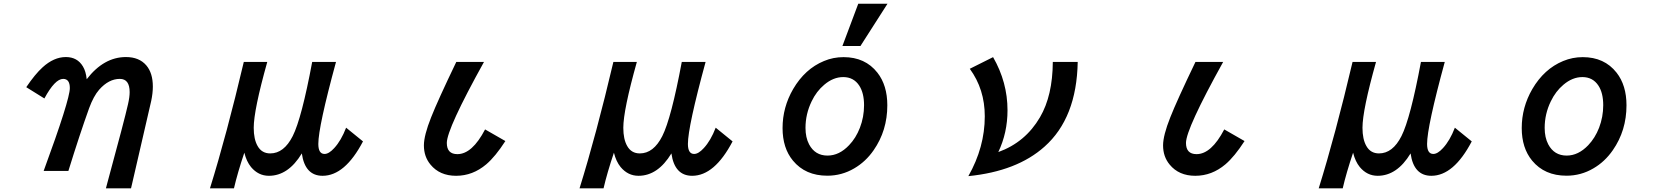

<svg xmlns="http://www.w3.org/2000/svg" viewBox="-20 -900 9040 1039"><path d="M216.3 24.9Q357.9 -360.4 357.9 -423.3Q357.9 -473.1 321.8 -473.1Q277.3 -473.1 220.2 -367.2L122.1 -428.2Q169.9 -499 210.4 -535.6Q271.5 -591.3 336.4 -591.3Q398.4 -591.3 428.7 -540.5Q444.8 -514.2 449.2 -471.2Q541.5 -591.3 661.6 -591.3Q733.4 -591.3 772 -545.9Q807.1 -504.4 807.1 -431.6Q807.1 -396 798.3 -354Q796.4 -346.7 720.2 -15.6L695.3 92.3L689 119.1H553.2L560.5 91.3Q654.3 -253.4 672.9 -336.9Q681.6 -375 681.6 -401.4Q681.6 -473.1 628.4 -473.1Q568.4 -473.1 516.6 -414.6Q486.3 -379.9 462.4 -314.9Q411.6 -173.8 350.1 24.9Z M1116.2 119.1Q1206.5 -170.9 1299.3 -564.9H1426.3Q1353 -303.7 1353 -208.5Q1353 -146.5 1374 -109.9Q1396.5 -69.8 1442.4 -69.8Q1516.6 -69.8 1564 -163.6Q1612.3 -259.3 1669.4 -564.9H1798.3Q1702.6 -213.9 1702.6 -121.1Q1702.6 -66.9 1736.3 -66.9Q1759.8 -66.9 1788.6 -98.6Q1826.2 -139.2 1853 -209L1944.3 -134.8Q1846.7 51.3 1725.6 51.3Q1630.4 51.3 1613.3 -69.8Q1540 51.3 1435.1 51.3Q1377.9 51.3 1338.4 3.9Q1314 -25.9 1302.2 -73.7Q1265.1 36.6 1246.1 119.1Z M2714.8 -136.7Q2660.6 -52.7 2611.3 -10.7Q2538.1 51.3 2448.2 51.3Q2359.4 51.3 2309.6 -9.3Q2273.9 -52.2 2273.9 -113.3Q2273.9 -167 2313 -265.1Q2348.6 -355.5 2449.2 -564.9H2599.1Q2397.9 -202.1 2397.9 -126.5Q2397.9 -65.9 2455.1 -65.9Q2535.2 -65.9 2605 -199.7Z M3116.2 119.1Q3206.5 -170.9 3299.3 -564.9H3426.3Q3353 -303.7 3353 -208.5Q3353 -146.5 3374 -109.9Q3396.5 -69.8 3442.4 -69.8Q3516.6 -69.8 3564 -163.6Q3612.3 -259.3 3669.4 -564.9H3798.3Q3702.6 -213.9 3702.6 -121.1Q3702.6 -66.9 3736.3 -66.9Q3759.8 -66.9 3788.6 -98.6Q3826.2 -139.2 3853 -209L3944.3 -134.8Q3846.7 51.3 3725.6 51.3Q3630.4 51.3 3613.3 -69.8Q3540 51.3 3435.1 51.3Q3377.9 51.3 3338.4 3.9Q3314 -25.9 3302.2 -73.7Q3265.1 36.6 3246.1 119.1Z M4538.6 -650.9 4624.5 -879.9H4782.7L4636.2 -650.9ZM4544.9 -590.8Q4662.1 -590.8 4728 -506.8Q4781.7 -438.5 4781.7 -330.1Q4781.7 -193.4 4707.5 -86.9Q4664.6 -24.9 4602.5 11.2Q4535.2 50.8 4457 50.8Q4338.4 50.8 4271 -30.8Q4214.8 -98.6 4214.8 -207Q4214.8 -319.3 4272 -418Q4335.9 -527.3 4439 -569.8Q4488.8 -590.8 4544.9 -590.8ZM4543 -482.9Q4489.3 -482.9 4440.4 -441.4Q4397.9 -405.8 4372.1 -351.6Q4338.9 -282.7 4338.9 -208Q4338.9 -155.8 4358.4 -118.7Q4390.6 -58.1 4458 -58.1Q4521.5 -58.1 4574.7 -114.3Q4611.8 -152.8 4633.3 -208.5Q4655.8 -266.6 4655.8 -330.6Q4655.8 -396.5 4629.9 -436.5Q4599.6 -482.9 4543 -482.9Z M5812 -564.9Q5806.6 -261.2 5632.3 -106.4Q5483.4 26.9 5220.2 53.2Q5309.1 -103.5 5309.1 -270.5Q5309.1 -417 5228 -527.8L5354 -590.8Q5432.1 -455.1 5432.1 -303.2Q5432.1 -181.6 5382.3 -77.1Q5528.8 -129.9 5607.9 -265.6Q5676.3 -382.3 5677.2 -564.9Z M6714.8 -136.7Q6660.6 -52.7 6611.3 -10.7Q6538.1 51.3 6448.2 51.3Q6359.4 51.3 6309.6 -9.3Q6273.9 -52.2 6273.9 -113.3Q6273.9 -167 6313 -265.1Q6348.6 -355.5 6449.2 -564.9H6599.1Q6397.9 -202.1 6397.9 -126.5Q6397.9 -65.9 6455.1 -65.9Q6535.2 -65.9 6605 -199.7Z M7116.2 119.1Q7206.5 -170.9 7299.3 -564.9H7426.3Q7353 -303.7 7353 -208.5Q7353 -146.5 7374 -109.9Q7396.5 -69.8 7442.4 -69.8Q7516.6 -69.8 7564 -163.6Q7612.3 -259.3 7669.4 -564.9H7798.3Q7702.6 -213.9 7702.6 -121.1Q7702.6 -66.9 7736.3 -66.9Q7759.8 -66.9 7788.6 -98.6Q7826.2 -139.2 7853 -209L7944.3 -134.8Q7846.7 51.3 7725.6 51.3Q7630.4 51.3 7613.3 -69.8Q7540 51.3 7435.1 51.3Q7377.9 51.3 7338.4 3.9Q7314 -25.9 7302.2 -73.7Q7265.1 36.6 7246.1 119.1Z M8544.9 -590.8Q8662.1 -590.8 8728 -506.8Q8781.7 -438.5 8781.7 -330.1Q8781.7 -193.4 8707.5 -86.9Q8664.1 -24.4 8602.5 11.2Q8535.2 50.8 8457 50.8Q8338.4 50.8 8271 -30.8Q8214.8 -99.1 8214.8 -207Q8214.8 -319.3 8272 -418Q8335.9 -527.3 8439 -569.8Q8489.7 -590.8 8544.9 -590.8ZM8543 -482.9Q8489.3 -482.9 8440.4 -441.4Q8398.4 -406.2 8372.1 -351.6Q8338.9 -283.2 8338.9 -208Q8338.9 -155.8 8358.4 -118.7Q8390.6 -58.1 8458 -58.1Q8521 -58.1 8574.7 -114.3Q8611.8 -153.3 8633.3 -208.5Q8655.8 -267.1 8655.8 -330.6Q8655.8 -397 8629.9 -436.5Q8599.6 -482.9 8543 -482.9Z"/></svg>

Font: BIZ UDGothic
Style: Bold
Weight: 700
Monospace: yes
Designer: TypeBank Co., Ltd.
Foundry: Morisawa Inc.
Version: Version 1.05